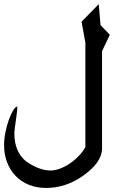

<svg xmlns="http://www.w3.org/2000/svg" viewBox="-20 -804 622 939"><path d="M517.1 -633.8 479 -553.7V-77.6Q479 -9.8 385.3 56.2Q301.3 115.2 205.6 115.2Q159.7 115.2 121.6 99.9Q83.5 84.5 56.6 56.6Q29.8 28.8 14.9 -9.5Q0 -47.9 0 -93.8Q0 -125 6.8 -158.4Q13.7 -191.9 23.7 -219.5Q33.7 -247.1 44.9 -264.9Q56.2 -282.7 64.9 -282.7Q64.9 -272 62.7 -253.7Q60.5 -235.4 57.6 -215.6Q54.7 -195.8 52.5 -178Q50.3 -160.2 50.3 -150.9Q50.3 -105.5 64.9 -71.8Q79.6 -38.1 106 -16.1Q136.7 5.9 167.5 17.8Q198.2 29.8 226.6 29.8Q250 29.8 275.6 19.8Q301.3 9.8 324.7 -6.6Q348.1 -22.9 367.4 -43.5Q386.7 -64 397.5 -85V-595.7Q393.1 -620.6 388.2 -646.7Q383.3 -672.9 378.9 -697.8L462.9 -783.7L471.7 -681.2Z"/></svg>

Font: XB Khoramshahr
Style: Regular
Weight: 400
Designer: Behnam
Foundry: Irmug
Version: Version 8.005 2009